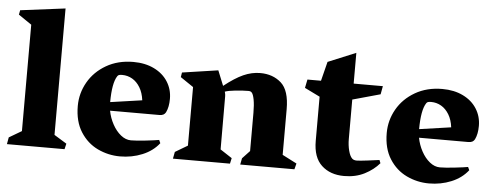

<svg xmlns="http://www.w3.org/2000/svg" viewBox="-49 -845 2533 984"><g transform="rotate(5 1217.5 -353.5)"><path d="M16.1 -666.5 20.5 -689.5 251.5 -718.8V-68.4L315.9 -28.8L309.1 0H12.7L19 -35.2L83.5 -73.2V-620.6Z M824.7 -303.7Q824.7 -261.7 811 -233.9Q806.6 -225.6 798.8 -221.2Q791 -216.8 777.3 -216.8H524.4Q531.2 -180.2 549.1 -147.5Q566.9 -114.7 591.8 -94.7Q616.7 -74.7 644 -74.7Q671.9 -74.7 720.9 -80.3Q770 -85.9 788.1 -89.4L795.4 -73.2Q763.2 -31.7 709.7 -9.8Q656.2 12.2 595.2 12.2Q534.7 12.2 480.2 -13.7Q425.8 -39.6 391.6 -93.3Q357.4 -147 357.4 -226.6Q357.4 -292 389.9 -349.1Q422.4 -406.2 482.7 -441.2Q543 -476.1 622.1 -476.1Q683.1 -476.1 729 -453.6Q774.9 -431.2 799.8 -391.8Q824.7 -352.5 824.7 -303.7ZM684.1 -284.2Q679.2 -322.8 662.8 -349.9Q646.5 -377 622.6 -390.9Q598.6 -404.8 570.3 -404.8Q561 -404.8 554.9 -403.1Q548.8 -401.4 545.4 -395.5Q521.5 -358.9 521 -260.7Z M870.6 -419.9 874.5 -443.8 1059.1 -471.2 1090.3 -394Q1145 -437.5 1188 -456.8Q1231 -476.1 1274.9 -476.1Q1339.8 -476.1 1382.6 -438Q1425.3 -399.9 1425.3 -303.2V-68.4L1499.5 -30.3L1491.7 0H1212.9L1219.2 -32.7L1257.3 -73.2V-270Q1257.3 -311 1252.2 -337.9Q1247.1 -364.7 1239.3 -373Q1235.8 -376.5 1232.2 -377.9Q1228.5 -379.4 1221.7 -379.4Q1192.4 -379.4 1155.5 -375.5Q1118.7 -371.6 1101.6 -365.2Q1102.1 -363.3 1103.8 -356.7Q1105.5 -350.1 1105.5 -340.8L1106 -68.4L1166.5 -28.8L1160.2 0H866.7L873.5 -35.2L937.5 -73.2V-374.5Z M1518.1 -463.9H1587.9L1612.8 -563L1755.9 -622.1V-463.9H1906.2L1898.4 -421.4L1755.9 -381.8V-179.2Q1755.9 -147 1763.2 -118.9Q1770.5 -90.8 1782.7 -79.6Q1791 -72.3 1805.7 -72.3Q1820.3 -72.3 1862.3 -77.6Q1904.3 -83 1921.9 -85.4L1928.2 -69.3Q1898.9 -34.7 1853 -11.2Q1807.1 12.2 1748 12.2Q1676.3 12.2 1632.1 -28.8Q1587.9 -69.8 1587.9 -154.3V-381.8L1509.3 -420.4Z M2414.1 -303.7Q2414.1 -261.7 2400.4 -233.9Q2396 -225.6 2388.2 -221.2Q2380.4 -216.8 2366.7 -216.8H2113.8Q2120.6 -180.2 2138.4 -147.5Q2156.2 -114.7 2181.2 -94.7Q2206.1 -74.7 2233.4 -74.7Q2261.2 -74.7 2310.3 -80.3Q2359.4 -85.9 2377.4 -89.4L2384.8 -73.2Q2352.5 -31.7 2299.1 -9.8Q2245.6 12.2 2184.6 12.2Q2124 12.2 2069.6 -13.7Q2015.1 -39.6 1981 -93.3Q1946.8 -147 1946.8 -226.6Q1946.8 -292 1979.2 -349.1Q2011.7 -406.2 2072 -441.2Q2132.3 -476.1 2211.4 -476.1Q2272.5 -476.1 2318.4 -453.6Q2364.3 -431.2 2389.2 -391.8Q2414.1 -352.5 2414.1 -303.7ZM2273.4 -284.2Q2268.6 -322.8 2252.2 -349.9Q2235.8 -377 2211.9 -390.9Q2188 -404.8 2159.7 -404.8Q2150.4 -404.8 2144.3 -403.1Q2138.2 -401.4 2134.8 -395.5Q2110.8 -358.9 2110.4 -260.7Z"/></g></svg>

Font: Vesper Libre Heavy
Style: Regular
Weight: 900
Designer: Robert Keller & Kimya Gandhi
Foundry: Mota Italic
Version: Version 1.058